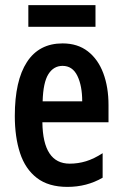

<svg xmlns="http://www.w3.org/2000/svg" viewBox="-20 -722 479 752"><path d="M225 -552Q284 -552 324 -521Q364 -490 384.5 -435.5Q405 -381 405 -310V-243H146Q148 -81 253 -81Q286 -81 317 -90.5Q348 -100 382 -122V-26Q351 -8 316.5 1Q282 10 244 10Q170 10 124.5 -25Q79 -60 58.5 -122.5Q38 -185 38 -268Q38 -406 85.5 -479Q133 -552 225 -552ZM225 -464Q190 -464 169.5 -431.5Q149 -399 147 -325H302Q302 -386 283 -425Q264 -464 225 -464ZM354 -702V-617H91V-702Z"/></svg>

Font: Noto Sans Gurmukhi ExtraCondensed SemiBold
Style: Regular
Weight: 600
Width: 2
Designer: Jelle Bosma - Monotype Design Team
Foundry: Monotype Imaging Inc.
Version: Version 2.004; ttfautohint (v1.8.4.7-5d5b)